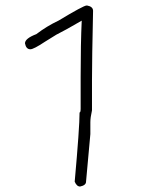

<svg xmlns="http://www.w3.org/2000/svg" viewBox="-20 -682 540 694"><path d="M293 -662.1H294.9Q316.4 -658.2 316.4 -642.6Q312.5 -467.8 312.5 -392.6V-283.2Q306.6 -256.8 306.6 -240.2V-197.3L291 -25.4Q291 -12.2 269.5 -7.8Q257.3 -7.8 250 -25.4Q267.6 -221.2 267.6 -275.4Q271.5 -275.4 271.5 -289.1V-404.3Q271.5 -524.4 275.4 -607.4Q214.4 -571.8 183.6 -556.6L142.6 -531.2Q101.6 -503.9 89.8 -503.9Q74.2 -503.9 70.3 -525.4Q70.3 -543 111.3 -558.6Q148.9 -587.4 191.4 -607.4Q282.2 -662.1 293 -662.1Z"/></svg>

Font: CEF Fonts CJK Mono
Style: Regular
Weight: 400
Designer: PartyBoss (派对大魔王)
Version: Release 2.25